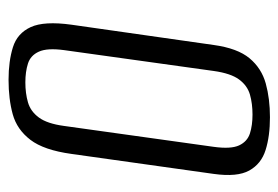

<svg xmlns="http://www.w3.org/2000/svg" viewBox="-121 -518 651 449"><g transform="rotate(90 204.5 -293.5)"><path d="M166.7 12Q123.1 12 90.5 1.8Q57.9 -8.3 43.4 -39.8Q28.9 -71.2 37.8 -135.3L85.2 -467.8Q92.9 -523.5 116.3 -551.6Q139.8 -579.7 175.3 -589.5Q210.8 -599.3 254.1 -599.3Q298.5 -599.3 330.8 -589.1Q363.2 -579 378.8 -550.9Q394.4 -522.8 386.7 -467.8L340 -135.5Q331.1 -70.5 306.9 -39Q282.8 -7.6 247.3 2.2Q211.7 12 166.7 12ZM172.6 -27.3Q198.2 -27.3 219.3 -33.4Q240.4 -39.4 254.8 -58.9Q269.2 -78.3 274.5 -117.8L323.4 -468Q328.9 -507.8 320 -527.1Q311 -546.4 291.9 -552.5Q272.9 -558.5 248 -558.5Q222.3 -558.5 201.2 -552.5Q180.1 -546.4 165.9 -527.1Q151.6 -507.8 146 -468L97.2 -117.8Q91.9 -78.3 100.8 -58.9Q109.6 -39.4 128.6 -33.4Q147.7 -27.3 172.6 -27.3Z"/></g></svg>

Font: Alumni Sans SC Thin
Style: Italic
Weight: 100
Italic angle: -8°
Designer: Robert E. Leuschke
Foundry: Robert E. Leuschke
Version: Version 1.016